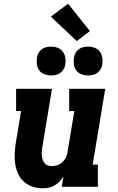

<svg xmlns="http://www.w3.org/2000/svg" viewBox="-20 -1010 640 1038"><path d="M210 8Q182 8 155.5 -1Q129 -10 109 -28Q89 -46 78 -70.5Q67 -95 62.5 -122Q58 -149 59.5 -178Q61 -207 65 -235L94 -410H67V-530H261L209 -216Q207 -204 206 -192.5Q205 -181 206 -169.5Q207 -158 210.5 -147.5Q214 -137 220.5 -128.5Q227 -120 237.5 -116Q248 -112 260 -112Q275 -112 290 -117Q305 -122 317 -133Q329 -144 336 -158.5Q343 -173 345 -188L382 -410H354V-530H549L481 -120H509V0H314L323 -56Q314 -41 301.5 -28.5Q289 -16 274 -7Q259 2 242.5 5Q226 8 210 8ZM456 -602Q438 -602 420.5 -608.5Q403 -615 392.5 -629Q382 -643 379.5 -661.5Q377 -680 380 -699Q382 -712 388.5 -724Q395 -736 406 -744Q417 -752 430 -755Q443 -758 456 -758Q475 -758 492 -751.5Q509 -745 519.5 -731Q530 -717 533 -698.5Q536 -680 533 -661Q531 -648 524 -636Q517 -624 506 -616Q495 -608 482 -605Q469 -602 456 -602ZM256 -602Q238 -602 220.5 -608.5Q203 -615 192.5 -629Q182 -643 179.5 -661.5Q177 -680 180 -699Q182 -712 188.5 -724Q195 -736 206 -744Q217 -752 230 -755Q243 -758 256 -758Q275 -758 292 -751.5Q309 -745 319.5 -731Q330 -717 333 -698.5Q336 -680 333 -661Q331 -648 324 -636Q317 -624 306 -616Q295 -608 282 -605Q269 -602 256 -602ZM395 -788 255 -920 348 -990 466 -842Z"/></svg>

Font: Iosevka Curly Slab HvExObl
Style: Regular
Weight: 900
Width: 7
Italic angle: -9°
Monospace: yes
Designer: Belleve Invis
Foundry: Belleve Invis
Version: Version 11.1.0; ttfautohint (v1.8.3)